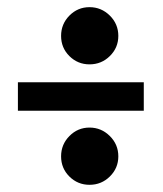

<svg xmlns="http://www.w3.org/2000/svg" viewBox="-20 -514 454 534"><path d="M309.1 -79.1Q309.1 -46.4 285.6 -23.2Q262.2 0 229 0Q196.3 0 173.1 -22.9Q149.9 -45.9 149.9 -79.1Q149.9 -112.3 173.1 -135.7Q196.3 -159.2 229 -159.2Q261.7 -159.2 285.4 -135.7Q309.1 -112.3 309.1 -79.1ZM309.1 -414.1Q309.1 -381.3 285.6 -358.2Q262.2 -335 229 -335Q196.3 -335 173.1 -357.9Q149.9 -380.9 149.9 -414.1Q149.9 -447.3 173.1 -470.7Q196.3 -494.1 229 -494.1Q261.7 -494.1 285.4 -470.7Q309.1 -447.3 309.1 -414.1ZM379.9 -285.2V-206.1H29.8V-285.2Z"/></svg>

Font: Lobster Two
Style: Bold
Weight: 700
Designer: Pablo Impallari
Foundry: Pablo Impallari. www.impallari.com
Version: Version 1.006